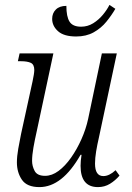

<svg xmlns="http://www.w3.org/2000/svg" viewBox="-20 -754 537 784"><path d="M291 -605Q241 -605 217 -626.5Q193 -648 193 -677Q193 -700 208 -715Q223 -730 251 -730Q251 -686 264 -665.5Q277 -645 311 -645Q338 -645 360.5 -659Q383 -673 400 -693.5Q417 -714 427 -734L451 -718Q436 -692 414.5 -665.5Q393 -639 362.5 -622Q332 -605 291 -605ZM141 10Q90 10 69.5 -20Q49 -50 49 -91Q49 -115 54.5 -146.5Q60 -178 66 -207L113 -422Q116 -436 118 -448.5Q120 -461 120 -468Q120 -491 105.5 -497.5Q91 -504 66 -504H53L60 -536H198L130 -218Q122 -183 116.5 -151.5Q111 -120 111 -97Q111 -76 121.5 -56Q132 -36 164 -36Q192 -36 219 -56Q246 -76 270 -110Q294 -144 312.5 -185.5Q331 -227 340 -269L396 -536H457L384 -193Q377 -163 372.5 -135.5Q368 -108 368 -86Q368 -35 402 -35Q426 -35 452 -59L468 -37Q451 -17 429 -3.5Q407 10 380 10Q309 10 309 -77Q309 -97 313 -122H309Q234 10 141 10Z"/></svg>

Font: Noto Serif Condensed Light
Style: Italic
Weight: 300
Width: 3
Italic angle: -12°
Designer: Monotype Design Team
Foundry: Monotype Imaging Inc.
Version: Version 2.014; ttfautohint (v1.8.4.7-5d5b)